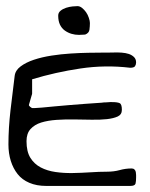

<svg xmlns="http://www.w3.org/2000/svg" viewBox="-20 -613 496 633"><path d="M7.8 -136.7Q7.8 -190.4 14.6 -249.5Q21.5 -308.6 28.3 -362.3Q30.3 -380.9 47.9 -394Q65.4 -407.2 91.8 -416Q118.2 -424.8 149.9 -429.7Q181.6 -434.6 212.4 -436.5Q243.2 -438.5 270.5 -439Q297.9 -439.5 314.5 -439.5Q320.3 -439.5 331.1 -439.5Q341.8 -439.5 354.5 -439.9Q367.2 -440.4 380.9 -439.5Q394.5 -438.5 404.8 -435.1Q415 -431.6 421.9 -424.8Q428.7 -418 428.7 -407.2Q428.7 -400.4 425.3 -395Q421.9 -389.6 409.2 -389.6Q327.1 -399.4 245.1 -387.2Q163.1 -375 85.9 -351.6Q85.9 -349.6 85.9 -341.8V-314.5Q85.9 -306.6 85.9 -304.7Q85.9 -302.7 84 -297.4Q82 -292 80.6 -285.6Q79.1 -279.3 77.1 -273.4Q75.2 -267.6 75.2 -266.6Q75.2 -264.6 79.1 -261.2Q83 -257.8 85.9 -256.8H95.7Q100.6 -256.8 118.2 -258.3Q135.7 -259.8 159.2 -262.2Q182.6 -264.6 209 -266.6Q235.4 -268.6 258.8 -270.5Q282.2 -272.5 300.3 -273.4Q318.4 -274.4 323.2 -275.4H327.1Q331.1 -275.4 335.4 -275.9Q339.8 -276.4 342.8 -276.4H349.6Q367.2 -276.4 374.5 -272.9Q381.8 -269.5 381.8 -251Q381.8 -235.4 368.2 -229Q354.5 -222.7 332.5 -220.2Q310.5 -217.8 282.2 -218.3Q253.9 -218.8 224.6 -219.2Q195.3 -219.7 166.5 -217.8Q137.7 -215.8 115.7 -209Q93.8 -202.1 80.6 -187.5Q67.4 -172.9 67.4 -147.5Q67.4 -113.3 80.1 -92.8Q92.8 -72.3 114.3 -61Q135.7 -49.8 163.1 -45.9Q190.4 -42 219.2 -42.5Q248 -43 277.3 -44.9Q306.6 -46.9 332 -46.9Q355.5 -46.9 374.5 -52.2Q393.6 -57.6 414.1 -57.6Q419.9 -57.6 423.3 -54.2Q426.8 -50.8 427.7 -45.9Q428.7 -41 428.7 -36.1V-27.3Q428.7 -15.6 426.8 -7.8Q424.8 0 409.2 0H132.8Q100.6 0 76.7 -10.3Q52.7 -20.5 38.1 -39.1Q23.4 -57.6 15.6 -82.5Q7.8 -107.4 7.8 -136.7ZM171.9 -561.5Q171.9 -571.3 179.7 -577.6Q187.5 -584 198.2 -587.4Q209 -590.8 219.2 -591.8Q229.5 -592.8 235.4 -592.8Q243.2 -592.8 250.5 -586.9Q257.8 -581.1 263.7 -572.8Q269.5 -564.5 272.9 -554.2Q276.4 -543.9 276.4 -537.1Q276.4 -526.4 274.9 -515.1Q273.4 -503.9 260.7 -499Q258.8 -499 251 -498.5Q243.2 -498 240.2 -498Q227.5 -498 215.8 -501.5Q204.1 -504.9 193.8 -512.2Q183.6 -519.5 177.7 -531.7Q171.9 -543.9 171.9 -561.5Z"/></svg>

Font: Swanky and Moo Moo
Style: Regular
Weight: 400
Designer: Kimberly Geswein
Foundry: Kimberly Geswein
Version: Version 1.002 2001